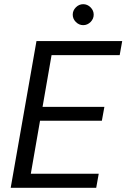

<svg xmlns="http://www.w3.org/2000/svg" viewBox="-20 -896 603 916"><path d="M31 0 154 -700H563L551 -633H226L183 -386H478L466 -320H171L127 -67H451L439 0ZM377 -776Q357 -776 342 -791Q327 -806 327 -826Q327 -846 342 -861Q357 -876 377 -876Q397 -876 412 -861Q427 -846 427 -826Q427 -806 412 -791Q397 -776 377 -776Z"/></svg>

Font: DM Sans 18pt
Style: Italic
Weight: 400
Italic angle: -10°
Designer: Colophon Foundry, Jonny Pinhorn
Foundry: Colophon Foundry
Version: Version 4.004;gftools[0.9.30]